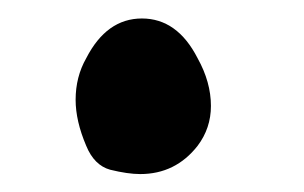

<svg xmlns="http://www.w3.org/2000/svg" viewBox="-20 -202 336 212"><path d="M101.6 -14.6Q84 -19.5 75.2 -41Q63.5 -68.4 63.5 -91.8Q63.5 -117.2 75.2 -137.7Q97.7 -181.6 136.7 -181.6Q175.8 -181.6 198.2 -137.7Q212.9 -111.3 212.9 -85Q212.9 -60.5 198.2 -41Q173.8 -9.8 134.8 -9.8Q121.1 -9.8 101.6 -14.6Z"/></svg>

Font: LPEducational
Style: Medium
Weight: 500
Designer: Based on Essays1743, by John Stracke, which says:

Based on the typeface in a 1743 English translation of the essays of 
Version: Version 001.204